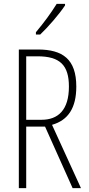

<svg xmlns="http://www.w3.org/2000/svg" viewBox="-20 -969 456 989"><path d="M315 -941V-949H272C240 -898 209 -856 165 -803V-791H187C226 -828 284 -894 315 -941ZM175 -714H77V0H115V-317H212L354 0H397L248 -326C332 -350 373 -414 373 -523C373 -664 303 -714 175 -714ZM173 -679C289 -679 335 -633 335 -523C335 -402 279 -352 194 -352H115V-679Z"/></svg>

Font: Noto Sans Myanmar ExtraCondensed ExtraLight
Style: Regular
Weight: 200
Width: 2
Designer: Monotype Design Team
Foundry: Monotype Imaging Inc.
Version: Version 2.107